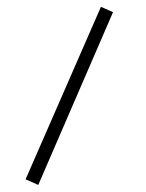

<svg xmlns="http://www.w3.org/2000/svg" viewBox="-20 -334 417 549"><path d="M268.6 -314.5 303.2 -299.3 89.4 194.8 53.2 178.7Z"/></svg>

Font: Shabnam Thin FD-WOL
Style: Thin-FD-WOL
Weight: 100
Foundry: DejaVu fonts team - Redesigned by Saber Rastikerdar - Based on Vazir font
Version: Version 5.0.1